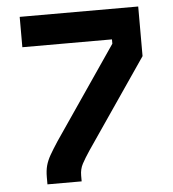

<svg xmlns="http://www.w3.org/2000/svg" viewBox="-51 -747 714 794"><g transform="rotate(-5 306.0 -350.0)"><path d="M114 0V-30Q114 -57 119.5 -77.5Q125 -98 137.5 -120Q150 -142 171 -174L432 -556V-574H60V-700H552V-494L299 -124Q279 -94 267.5 -72.5Q256 -51 256 -24V0Z"/></g></svg>

Font: Space Mono
Style: Bold
Weight: 700
Monospace: yes
Designer: Colophon Foundry + Benjamin Critton
Foundry: Colophon Foundry & Benjamin Critton
Version: Version 1.003; ttfautohint (v1.8.4.7-5d5b)